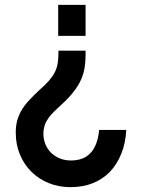

<svg xmlns="http://www.w3.org/2000/svg" viewBox="-20 -572 583 792"><path d="M501 -36Q498 19 480 63Q462 107 432.5 137.5Q403 168 362 184Q321 200 271 200Q222 200 180.5 183Q139 166 109 136Q79 106 62 65Q45 24 45 -25Q45 -50 50 -71Q55 -92 66.5 -113Q78 -134 97 -155Q116 -176 143 -201Q166 -221 181 -238Q196 -255 205 -272Q214 -289 217.5 -308Q221 -327 221 -352V-363H333V-348Q333 -313 327.5 -285Q322 -257 308.5 -231.5Q295 -206 273 -180.5Q251 -155 217 -125Q185 -96 172 -72.5Q159 -49 159 -21Q159 3 167.5 23.5Q176 44 191 58.5Q206 73 227 81.5Q248 90 273 90Q377 90 389 -36ZM220 -552H333V-424H220Z"/></svg>

Font: Involve SemiBold
Style: Regular
Weight: 600
Designer: Stefan Peev
Foundry: Context Ltd.
Version: Version 1.001